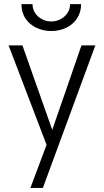

<svg xmlns="http://www.w3.org/2000/svg" viewBox="-20 -710 509 940"><path d="M85 -689.9H139.2Q139.2 -666.5 151.6 -647Q164.1 -627.4 185.3 -616.2Q206.5 -605 231 -605Q255.4 -605 276.6 -616.2Q297.9 -627.4 310.5 -646.7Q323.2 -666 323.2 -689.9H377Q377 -649.9 357.2 -619.9Q337.4 -589.8 304 -574Q270.5 -558.1 231 -558.1Q192.4 -558.1 158.9 -573.5Q125.5 -588.9 105.2 -618.7Q85 -648.4 85 -689.9ZM128.9 210 208 -1 22 -487.8H89.8L235.8 -74.2L378.9 -487.8H446.8L189.9 210Z"/></svg>

Font: Acari Sans Light
Style: Regular
Weight: 300
Designer: Alfredo Marco Pradil and Stefan Peev
Foundry: Hanken Design Co.
Version: Version 1.045;January 11, 2019;FontCreator 11.5.0.2425 64-bi